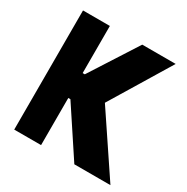

<svg xmlns="http://www.w3.org/2000/svg" viewBox="-155 -802 909 935"><g transform="rotate(30 300.0 -335.0)"><path d="M48 -670V0H199V-265H211L386 0H589L365 -334L569 -670H381L211 -405H199V-670Z"/></g></svg>

Font: LT Wave Mono Black
Style: Regular
Weight: 900
Designer: Daniel Lyons
Version: Version 2.5 (Glyphs App)